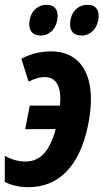

<svg xmlns="http://www.w3.org/2000/svg" viewBox="-22 -770 431 800"><path d="M319 -622C357 -622 389 -656 389 -705C389 -734 372 -750 343 -750C296 -750 270 -711 270 -669C270 -638 287 -622 319 -622ZM149 -622C187 -622 218 -656 218 -705C218 -734 201 -750 173 -750C126 -750 100 -711 100 -669C100 -638 117 -622 149 -622ZM96 10C223 10 309 -78 344 -244C385 -436 327 -556 190 -556C148 -556 103 -545 67 -525L97 -430C121 -442 144 -449 163 -449C215 -449 235 -406 228 -330H102L83 -232H210C185 -140 146 -97 84 -97C54 -97 23 -106 -2 -121V-12C25 2 59 10 96 10Z"/></svg>

Font: Noto Sans ExtraCondensed
Style: Bold Italic
Weight: 700
Width: 2
Italic angle: -12°
Designer: Monotype Design Team
Foundry: Monotype Imaging Inc.
Version: Version 2.013